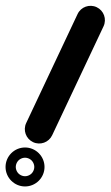

<svg xmlns="http://www.w3.org/2000/svg" viewBox="-56 -593 389 675"><path d="M283.9 -567.7C258.6 -579.6 228.5 -568.8 216.7 -543.5C156.5 -415.9 96.3 -288.2 36.1 -160.5C24.2 -135.3 35 -105.2 60.2 -93.3C85.4 -81.4 115.5 -92.2 127.4 -117.5C187.6 -245.1 247.8 -372.8 308 -500.5C319.9 -525.7 309.1 -555.8 283.9 -567.7ZM26.9 -38.1C30.1 -38.6 32.8 -38.5 32 -38.5C31.2 -38.5 33.9 -38.6 37.1 -38.1C43.8 -37 50.1 -33.8 55 -29C59.8 -24.1 63 -17.8 64.1 -11.1C64.6 -7.9 64.5 -5.2 64.5 -6C64.5 -6.8 64.6 -4.1 64.1 -0.9C63 5.8 59.8 12.1 55 17C50.1 21.8 43.8 25 37.1 26.1C33.9 26.6 31.2 26.5 32 26.5C32.8 26.5 30.1 26.6 26.9 26.1C20.2 25 13.9 21.8 9 17C4.2 12.1 1 5.8 -0.1 -0.9C-0.6 -4.1 -0.5 -6.8 -0.5 -6C-0.5 -5.2 -0.6 -7.9 -0.1 -11.1C1 -17.8 4.2 -24.1 9 -29C13.9 -33.8 20.2 -37 26.9 -38.1ZM-36.5 -6C-36.5 31.7 -5.7 62.5 32 62.5C69.7 62.5 100.5 31.7 100.5 -6C100.5 -43.7 69.7 -74.5 32 -74.5C-5.7 -74.5 -36.5 -43.7 -36.5 -6Z"/></svg>

Font: FRB American Cursive Guidelines Ultra
Style: Bold Italic
Weight: 1000
Italic angle: -25°
Version: Version 2.0;Modular Font Editor K font №1